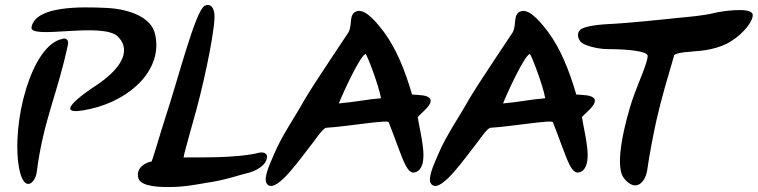

<svg xmlns="http://www.w3.org/2000/svg" viewBox="-20 -736 3055 774"><path d="M368 -392C316 -358 174 -258 345 -297C512 -335 638 -460 605 -599C590 -665 505 -699 411 -704C305 -709 125 -713 107 -627C97 -573 397 -651 457 -587C516 -524 453 -448 368 -392ZM57 -58C76 43 122 4 128 -42C155 -253 213 -360 254 -557C258 -575 245 -585 231 -579C107 -555 24 -239 57 -58Z M720 -101C721 -116 767 -275 772 -295C810 -435 851 -640 844 -682C841 -702 832 -724 805 -713C767 -690 700 -424 646 -260C632 -218 598 -100 591 -85C574 -83 525 -63 538 -17C549 19 635 18 665 18C725 18 788 5 812 1C887 -9 948 -32 988 -41C1056 -64 1058 -100 1056 -108C1053 -119 1042 -123 1027 -121C932 -96 764 -103 720 -101Z M1641 -355C1613 -452 1578 -539 1527 -608C1508 -632 1457 -702 1419 -691C1384 -680 1402 -638 1385 -606C1378 -594 1244 -397 1206 -331C1170 -266 1116 -189 1085 -115C1066 -70 1035 -7 1061 10C1100 38 1195 -103 1243 -163C1258 -183 1284 -221 1296 -221C1382 -226 1545 -255 1547 -243C1608 -89 1620 -15 1667 -48C1708 -84 1675 -192 1664 -264C1682 -285 1726 -315 1714 -338C1701 -354 1674 -352 1641 -355ZM1346 -319C1359 -354 1434 -517 1454 -518C1458 -519 1506 -396 1516 -340C1463 -336 1406 -324 1346 -319Z M2303 -355C2275 -452 2240 -539 2189 -608C2170 -632 2119 -702 2081 -691C2046 -680 2064 -638 2047 -606C2040 -594 1906 -397 1868 -331C1832 -266 1778 -189 1747 -115C1728 -70 1697 -7 1723 10C1762 38 1857 -103 1905 -163C1920 -183 1946 -221 1958 -221C2044 -226 2207 -255 2209 -243C2270 -89 2282 -15 2329 -48C2370 -84 2337 -192 2326 -264C2344 -285 2388 -315 2376 -338C2363 -354 2336 -352 2303 -355ZM2008 -319C2021 -354 2096 -517 2116 -518C2120 -519 2168 -396 2178 -340C2125 -336 2068 -324 2008 -319Z M3014 -679C3005 -709 2884 -690 2861 -684C2811 -672 2764 -669 2714 -664C2661 -658 2491 -641 2433 -639C2417 -638 2338 -634 2318 -615C2303 -600 2311 -574 2326 -563C2339 -553 2386 -538 2432 -538C2455 -538 2567 -537 2589 -516C2601 -505 2551 -398 2529 -333C2505 -260 2453 -71 2495 -18C2542 42 2582 -1 2589 -50C2599 -119 2613 -190 2626 -250C2647 -343 2672 -424 2698 -514C2718 -530 2789 -525 2846 -538C2879 -546 2905 -555 2929 -571C2977 -601 3019 -653 3014 -679Z"/></svg>

Font: Carybe
Style: Regular
Weight: 400
Designer: Genilson Lima Santos
Foundry: Genilson Lima Santos
Version: Version 1.010;PS 001.010;hotconv 1.0.70;makeotf.lib2.5.58329